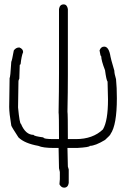

<svg xmlns="http://www.w3.org/2000/svg" viewBox="-20 -698 582 888"><path d="M274.4 -677.7Q290 -677.7 293.9 -656.2V-351.6Q293.9 -271.5 292 -181.6Q293.9 -173.3 293.9 -54.7H331.1Q409.7 -54.7 456.1 -99.6Q479.5 -139.2 479.5 -238.3Q479.5 -257.8 477.5 -320.3Q471.7 -327.6 465.8 -373Q448.2 -418.5 448.2 -437.5Q444.3 -437.5 440.4 -464.8Q446.8 -482.4 461.9 -482.4Q483.9 -482.4 491.2 -435.5Q491.2 -431.2 508.8 -371.1Q508.8 -357.4 516.6 -332Q520.5 -293.5 520.5 -244.1Q520.5 -119.6 491.2 -78.1Q491.2 -73.7 465.8 -50.8Q420.4 -23.4 395.5 -23.4Q395.5 -17.1 336.9 -13.7H292Q293.9 43.9 293.9 72.3L297.9 85.9V148.4Q294.4 169.9 276.4 169.9Q263.2 169.9 254.9 154.3L256.8 130.9V97.7L252.9 80.1Q252.9 54.7 251 -13.7H229.5Q178.7 -13.7 157.2 -23.4Q93.8 -34.7 65.4 -62.5Q34.2 -110.4 32.2 -117.2Q22.5 -174.8 22.5 -203.1Q24.4 -294.9 24.4 -337.9Q27.8 -337.9 32.2 -412.1Q35.6 -418.5 43.9 -464.8Q53.7 -478.5 69.3 -478.5Q86.9 -472.2 86.9 -457Q79.1 -438.5 75.2 -400.4Q71.3 -399.9 71.3 -396.5L69.3 -334Q65.4 -327.6 65.4 -322.3Q65.4 -282.2 63.5 -201.2Q70.8 -125 77.1 -125Q98.1 -74.2 135.7 -74.2Q135.7 -68.4 180.7 -62.5Q180.7 -54.7 227.5 -54.7H252.9V-56.6Q252.9 -169.4 251 -177.7Q252.9 -280.3 252.9 -361.3V-656.2Q256.3 -677.7 274.4 -677.7Z"/></svg>

Font: CEF Fonts CJK
Style: Regular
Weight: 400
Designer: PartyBoss (派对大魔王)
Version: Release 2.25